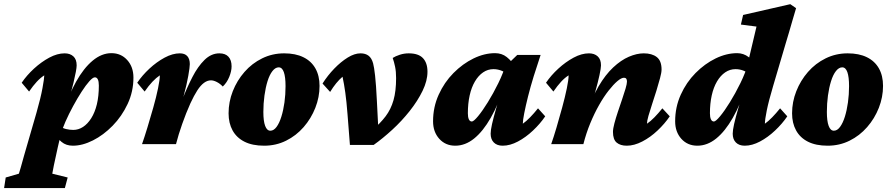

<svg xmlns="http://www.w3.org/2000/svg" viewBox="-105 -704 4355 938"><path d="M-85 214.8 -77.1 163.1 -12.7 144.5Q-9.8 135.7 -3.9 115.2Q2 94.7 12.7 55.7L73.2 -153.3Q93.8 -225.6 102.5 -273.4Q111.3 -321.3 111.3 -335.9Q92.8 -324.2 74.7 -304.7Q56.6 -285.2 37.1 -256.8L1 -299.8Q25.4 -335.9 61 -368.7Q96.7 -401.4 135.7 -422.4Q174.8 -443.4 210.9 -443.4Q237.3 -443.4 253.4 -428.7Q269.5 -414.1 269.5 -384.8Q269.5 -364.3 253.9 -299.3Q238.3 -234.4 207 -146.5H201.2Q229.5 -238.3 266.6 -304.7Q303.7 -371.1 347.7 -407.7Q391.6 -444.3 439.5 -444.3Q486.3 -444.3 516.6 -410.6Q546.9 -377 546.9 -325.2Q546.9 -256.8 518.6 -196.3Q490.2 -135.7 445.3 -89.8Q400.4 -43.9 349.1 -18.1Q297.9 7.8 251 7.8Q217.8 7.8 195.8 -10.7Q173.8 -29.3 150.4 -61.5L183.6 -89.8Q199.2 -78.1 217.3 -73.7Q235.4 -69.3 252.9 -69.3Q278.3 -69.3 300.8 -84Q323.2 -98.6 340.8 -126.5Q358.4 -154.3 368.2 -194.3Q377.9 -234.4 377.9 -286.1Q377.9 -305.7 373 -315.9Q368.2 -326.2 358.4 -326.2Q348.6 -326.2 331.5 -307.1Q314.5 -288.1 293.9 -256.3Q273.4 -224.6 252.4 -186Q231.4 -147.5 214.4 -108.9Q197.3 -70.3 188.5 -37.1V-32.2L177.7 13.7Q165 69.3 158.2 103.5Q151.4 137.7 150.4 144.5L225.6 163.1L211.9 214.8Z M925.8 -311.5Q908.2 -311.5 891.6 -299.3Q875 -287.1 858.9 -262.2Q842.8 -237.3 825.2 -199.2Q803.7 -151.4 785.2 -98.6Q766.6 -45.9 754.9 0H588.9Q600.6 -33.2 615.2 -81.1Q629.9 -128.9 644 -179.2Q658.2 -229.5 667 -272Q675.8 -314.5 675.8 -335.9Q658.2 -324.2 639.6 -304.7Q621.1 -285.2 601.6 -256.8L565.4 -299.8Q589.8 -335.9 625 -368.7Q660.2 -401.4 699.2 -422.4Q738.3 -443.4 773.4 -443.4Q797.9 -443.4 810.1 -429.7Q822.3 -416 822.3 -390.6Q822.3 -376 814.9 -334Q807.6 -292 792 -234.4Q776.4 -176.8 750 -113.3H746.1Q764.6 -163.1 786.6 -219.7Q808.6 -276.4 835 -327.6Q861.3 -378.9 894 -411.1Q926.8 -443.4 966.8 -443.4Q996.1 -443.4 1011.2 -426.8Q1026.4 -410.2 1026.4 -379.9Q1026.4 -356.4 1015.1 -328.6Q1003.9 -300.8 983.4 -281.2Q970.7 -294.9 954.6 -303.2Q938.5 -311.5 925.8 -311.5Z M1185.5 7.8Q1127.9 7.8 1089.4 -11.7Q1050.8 -31.2 1031.2 -66.9Q1011.7 -102.5 1011.7 -150.4Q1011.7 -206.1 1032.2 -258.3Q1052.7 -310.5 1089.4 -352.5Q1126 -394.5 1175.8 -418.9Q1225.6 -443.4 1283.2 -443.4Q1338.9 -443.4 1377.4 -424.3Q1416 -405.3 1436 -369.6Q1456.1 -334 1456.1 -284.2Q1456.1 -229.5 1435.5 -177.2Q1415 -125 1378.4 -83Q1341.8 -41 1292.5 -16.6Q1243.2 7.8 1185.5 7.8ZM1215.8 -65.4Q1232.4 -65.4 1246.1 -84Q1259.8 -102.5 1269.5 -133.8Q1279.3 -165 1284.7 -203.6Q1290 -242.2 1290 -283.2Q1290 -328.1 1281.7 -351.6Q1273.4 -375 1256.8 -375Q1240.2 -375 1226.1 -356.9Q1211.9 -338.9 1202.1 -307.6Q1192.4 -276.4 1187 -237.3Q1181.6 -198.2 1181.6 -157.2Q1181.6 -112.3 1190.4 -88.9Q1199.2 -65.4 1215.8 -65.4Z M1604.5 3.9 1592.8 -145.5Q1587.9 -209 1582 -251Q1576.2 -293 1568.4 -329.1Q1537.1 -302.7 1507.8 -254.9L1470.7 -295.9Q1496.1 -335.9 1528.3 -369.1Q1560.5 -402.3 1593.8 -422.9Q1627 -443.4 1656.2 -443.4Q1680.7 -443.4 1695.8 -431.6Q1710.9 -419.9 1717.8 -394.5Q1722.7 -377 1727.5 -334Q1732.4 -291 1736.3 -210L1743.2 -74.2L1713.9 -68.4Q1752.9 -101.6 1778.8 -135.7Q1804.7 -169.9 1817.4 -214.4Q1830.1 -258.8 1830.1 -322.3Q1830.1 -354.5 1825.2 -377.9Q1820.3 -401.4 1813.5 -420.9Q1827.1 -429.7 1848.1 -436.5Q1869.1 -443.4 1891.6 -443.4Q1939.5 -443.4 1961.4 -419.9Q1983.4 -396.5 1983.4 -353.5Q1983.4 -309.6 1959.5 -260.3Q1935.5 -210.9 1896.5 -161.6Q1857.4 -112.3 1811 -69.8Q1764.6 -27.3 1720.7 3.9Z M2119.1 7.8Q2071.3 7.8 2041 -25.9Q2010.7 -59.6 2010.7 -111.3Q2010.7 -180.7 2038.1 -241.2Q2065.4 -301.8 2110.4 -347.2Q2155.3 -392.6 2208.5 -418.5Q2261.7 -444.3 2313.5 -444.3Q2346.7 -444.3 2370.6 -425.3Q2394.5 -406.2 2418 -372.1L2374 -341.8Q2359.4 -353.5 2341.8 -359.9Q2324.2 -366.2 2305.7 -366.2Q2278.3 -366.2 2255.4 -350.6Q2232.4 -335 2215.3 -306.2Q2198.2 -277.3 2189.5 -237.8Q2180.7 -198.2 2180.7 -150.4Q2180.7 -131.8 2185.5 -121.1Q2190.4 -110.4 2200.2 -110.4Q2209 -110.4 2230.5 -136.2Q2252 -162.1 2278.3 -204.6Q2304.7 -247.1 2329.6 -297.9Q2354.5 -348.6 2369.1 -399.4L2389.6 -404.3L2421.9 -435.5H2536.1Q2518.6 -383.8 2502.4 -331.5Q2486.3 -279.3 2474.6 -232.4Q2462.9 -185.5 2456.1 -150.9Q2449.2 -116.2 2449.2 -99.6Q2465.8 -111.3 2484.9 -130.9Q2503.9 -150.4 2523.4 -174.8L2558.6 -135.7Q2534.2 -99.6 2499 -66.4Q2463.9 -33.2 2425.3 -12.7Q2386.7 7.8 2350.6 7.8Q2323.2 7.8 2307.6 -7.8Q2292 -23.4 2292 -50.8Q2292 -67.4 2298.8 -98.1Q2305.7 -128.9 2319.3 -175.8Q2333 -222.7 2353.5 -286.1H2359.4Q2330.1 -194.3 2292.5 -128.4Q2254.9 -62.5 2211.4 -27.3Q2168 7.8 2119.1 7.8Z M2957 7.8Q2925.8 7.8 2907.7 -7.3Q2889.6 -22.5 2889.6 -59.6Q2889.6 -75.2 2896.5 -101.1Q2903.3 -127 2913.6 -157.7Q2923.8 -188.5 2934.1 -218.3Q2944.3 -248 2951.2 -271.5Q2958 -294.9 2958 -305.7Q2958 -324.2 2943.4 -324.2Q2930.7 -324.2 2911.1 -307.6Q2891.6 -291 2868.2 -261.2Q2844.7 -231.4 2821.8 -190.9Q2798.8 -150.4 2778.8 -102.1Q2758.8 -53.7 2745.1 0H2587.9Q2599.6 -33.2 2613.8 -81.1Q2627.9 -128.9 2641.6 -179.2Q2655.3 -229.5 2664.1 -272Q2672.9 -314.5 2672.9 -335.9Q2654.3 -324.2 2636.2 -304.7Q2618.2 -285.2 2598.6 -256.8L2562.5 -299.8Q2586.9 -335.9 2622.6 -368.7Q2658.2 -401.4 2697.3 -422.4Q2736.3 -443.4 2772.5 -443.4Q2798.8 -443.4 2814.9 -428.7Q2831.1 -414.1 2831.1 -384.8Q2831.1 -371.1 2823.7 -336.9Q2816.4 -302.7 2802.7 -253.9Q2789.1 -205.1 2768.6 -146.5H2762.7Q2786.1 -225.6 2819.3 -282.2Q2852.5 -338.9 2890.6 -374.5Q2928.7 -410.2 2967.3 -426.8Q3005.9 -443.4 3040 -443.4Q3080.1 -443.4 3103.5 -425.3Q3127 -407.2 3127 -364.3Q3127 -349.6 3119.6 -322.3Q3112.3 -294.9 3102.1 -261.7Q3091.8 -228.5 3081.1 -196.3Q3070.3 -164.1 3063 -138.2Q3055.7 -112.3 3055.7 -99.6Q3073.2 -111.3 3092.3 -130.9Q3111.3 -150.4 3130.9 -174.8L3167 -135.7Q3142.6 -99.6 3107.4 -66.4Q3072.3 -33.2 3032.7 -12.7Q2993.2 7.8 2957 7.8Z M3301.8 7.8Q3253.9 7.8 3223.6 -25.9Q3193.4 -59.6 3193.4 -111.3Q3193.4 -180.7 3220.7 -241.2Q3248 -301.8 3293 -347.2Q3337.9 -392.6 3391.1 -418.5Q3444.3 -444.3 3496.1 -444.3Q3527.3 -444.3 3552.2 -425.3Q3577.1 -406.2 3600.6 -372.1L3556.6 -341.8Q3542 -353.5 3524.4 -359.9Q3506.8 -366.2 3488.3 -366.2Q3460.9 -366.2 3438 -350.6Q3415 -335 3397.9 -306.2Q3380.9 -277.3 3372.1 -237.8Q3363.3 -198.2 3363.3 -150.4Q3363.3 -131.8 3368.2 -121.1Q3373 -110.4 3382.8 -110.4Q3391.6 -110.4 3413.1 -136.2Q3434.6 -162.1 3460.9 -204.6Q3487.3 -247.1 3512.2 -297.9Q3537.1 -348.6 3551.8 -399.4L3552.7 -413.1L3590.8 -574.2L3514.6 -584L3525.4 -630.9L3755.9 -683.6L3784.2 -664.1Q3774.4 -630.9 3765.6 -601.1Q3756.8 -571.3 3749.5 -545.4Q3742.2 -519.5 3734.4 -495.1L3671.9 -283.2Q3650.4 -210.9 3641.1 -165Q3631.8 -119.1 3631.8 -99.6Q3648.4 -111.3 3667.5 -130.9Q3686.5 -150.4 3706.1 -174.8L3741.2 -135.7Q3716.8 -99.6 3681.6 -66.4Q3646.5 -33.2 3607.9 -12.7Q3569.3 7.8 3533.2 7.8Q3505.9 7.8 3490.2 -7.8Q3474.6 -23.4 3474.6 -50.8Q3474.6 -67.4 3481.4 -98.1Q3488.3 -128.9 3502 -175.8Q3515.6 -222.7 3536.1 -286.1H3542Q3512.7 -194.3 3475.1 -128.4Q3437.5 -62.5 3394 -27.3Q3350.6 7.8 3301.8 7.8Z M3938.5 7.8Q3880.9 7.8 3842.3 -11.7Q3803.7 -31.2 3784.2 -66.9Q3764.6 -102.5 3764.6 -150.4Q3764.6 -206.1 3785.2 -258.3Q3805.7 -310.5 3842.3 -352.5Q3878.9 -394.5 3928.7 -418.9Q3978.5 -443.4 4036.1 -443.4Q4091.8 -443.4 4130.4 -424.3Q4168.9 -405.3 4189 -369.6Q4209 -334 4209 -284.2Q4209 -229.5 4188.5 -177.2Q4168 -125 4131.3 -83Q4094.7 -41 4045.4 -16.6Q3996.1 7.8 3938.5 7.8ZM3968.8 -65.4Q3985.4 -65.4 3999 -84Q4012.7 -102.5 4022.5 -133.8Q4032.2 -165 4037.6 -203.6Q4043 -242.2 4043 -283.2Q4043 -328.1 4034.7 -351.6Q4026.4 -375 4009.8 -375Q3993.2 -375 3979 -356.9Q3964.8 -338.9 3955.1 -307.6Q3945.3 -276.4 3939.9 -237.3Q3934.6 -198.2 3934.6 -157.2Q3934.6 -112.3 3943.4 -88.9Q3952.1 -65.4 3968.8 -65.4Z"/></svg>

Font: Crimson Pro Black
Style: Italic
Weight: 900
Italic angle: -12°
Designer: Jacques Le Bailly
Foundry: Baron von Fonthausen
Version: Version 1.003